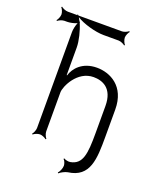

<svg xmlns="http://www.w3.org/2000/svg" viewBox="-132 -637 676 846"><g transform="rotate(20 205.5 -214.0)"><path d="M8 -498 11 -495C16 -500 31 -507 42 -507H55C67 -507 87 -511 100 -517C94 -504 90 -484 90 -472V-22C90 -11 83 4 78 9L81 12C86 7 101 0 112 0C122 0 137 7 142 12L145 9C140 4 133 -11 133 -22V-205C133 -232 172 -318 248 -318C289 -318 340 -300 340 -216V-88C340 9 334 59 279 69C270 71 254 67 249 63L246 66C252 70 258 85 258 94C258 107 250 124 243 131L246 134C253 127 272 117 284 115C384 102 386 16 386 -88V-216C386 -326 309 -362 248 -362C180 -362 145 -320 135 -285L133 -286V-415C133 -445 122 -490 108 -522L109 -523C104 -528 99 -538 96 -544C126 -524 187 -507 225 -507H296C306 -507 321 -500 326 -495L329 -498C324 -503 317 -518 317 -529C317 -539 324 -554 329 -559L326 -562C321 -557 306 -550 296 -550H92L88 -554L86 -552L88 -550H42C31 -550 16 -557 11 -562L8 -559C13 -554 20 -539 20 -529C20 -518 13 -503 8 -498Z"/></g></svg>

Font: Armata Saber
Style: Rg
Weight: 400
Designer: Jasper
Foundry: Cannot Into Space Fonts
Version: Version 0.970